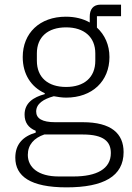

<svg xmlns="http://www.w3.org/2000/svg" viewBox="-20 -596 569 828"><path d="M513 60C513 -20 460 -69 337 -69H218C162 -69 136 -85 136 -115C136 -149 168 -169 212 -181C229 -178 247 -175 265 -175C378 -175 452 -246 452 -350C452 -402 432 -446 398 -477V-526H502V-576H414C381 -576 367 -555 367 -524V-499C339 -515 304 -524 264 -524C151 -524 78 -453 78 -350C78 -276 114 -221 173 -194V-190C124 -177 86 -152 86 -102C86 -68 102 -45 134 -32V-24C79 -8 46 26 46 84C46 164 111 212 267 212C427 212 513 164 513 60ZM458 64C458 133 396 165 297 165H233C144 165 100 125 100 72C100 28 127 -1 171 -16H337C428 -16 458 15 458 64ZM265 -221C187 -221 139 -262 139 -334V-366C139 -436 186 -478 265 -478C343 -478 391 -436 391 -366V-334C391 -262 343 -221 265 -221Z"/></svg>

Font: IBM Plex Thai Looped Light
Style: Regular
Weight: 300
Designer: Mike Abbink, Paul van der Laan, Pieter van Rosmalen, Ben Mitchell, Mark Frömberg
Foundry: Bold Monday
Version: Version 1.0